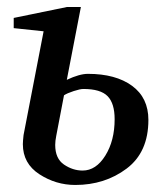

<svg xmlns="http://www.w3.org/2000/svg" viewBox="-20 -514 474 546"><path d="M402 -173Q402 -81 340 -34.5Q278 12 194 12Q139 12 92 -18.5Q45 -49 45 -104Q45 -112 47 -130L104 -425L19 -434V-463L170 -494H210L170 -287Q206 -304 230 -304Q309 -304 355.5 -270Q402 -236 402 -173ZM306 -175Q306 -220 286 -240.5Q266 -261 217 -261Q208 -261 189.5 -255Q171 -249 162 -243L140 -128Q137 -113 137 -102Q137 -63 162 -46Q187 -29 215 -29Q253 -29 279.5 -71.5Q306 -114 306 -175Z"/></svg>

Font: Veleka
Style: Italic
Weight: 400
Italic angle: -12°
Designer: Stefan Peev, Context Ltd, 2016; SIL International, 1997-2014.
Foundry: Stefan Peev, Context Ltd, 2016
Version: Version 1.000